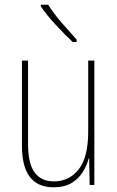

<svg xmlns="http://www.w3.org/2000/svg" viewBox="-20 -877 498 814"><path d="M380 -620V-93H360L358 -205H356Q348 -175 330.5 -147Q313 -119 283 -101Q253 -83 207 -83Q73 -83 73 -259V-620H99V-266Q99 -183 127 -145.5Q155 -108 208 -108Q274 -108 314 -159.5Q354 -211 354 -320V-620ZM184 -857Q209 -818 242 -780Q275 -742 305 -709V-699H288Q256 -729 217 -771Q178 -813 153 -850V-857Z"/></svg>

Font: Noto Sans Telugu UI Condensed Thin
Style: Regular
Weight: 100
Width: 3
Designer: Jelle Bosma - Monotype Design Team
Foundry: Monotype Imaging Inc.
Version: Version 2.005; ttfautohint (v1.8.4.7-5d5b)